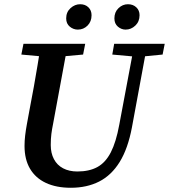

<svg xmlns="http://www.w3.org/2000/svg" viewBox="-20 -871 799 908"><path d="M212 -601 81 -613 91 -664H383L373 -613L240 -601ZM315 17Q246 17 197 -6Q148 -29 122 -73Q96 -117 96 -181Q96 -205 99 -230.5Q102 -256 107 -283L121 -359Q131 -410 140 -460.5Q149 -511 157.5 -562Q166 -613 174 -664H301L231 -285Q226 -261 223 -238Q220 -215 220 -185Q220 -147 235 -118.5Q250 -90 278.5 -75Q307 -60 346 -60Q402 -60 440.5 -81Q479 -102 504 -150.5Q529 -199 544 -281L616 -664H677L604 -269Q585 -168 546 -105Q507 -42 449 -12.5Q391 17 315 17ZM621 -603 511 -613 520 -664H759L749 -613L647 -603ZM348 -731Q327 -731 310 -745Q293 -759 293 -784Q293 -814 313.5 -832.5Q334 -851 359 -851Q383 -851 398 -836.5Q413 -822 413 -799Q413 -769 394 -750Q375 -731 348 -731ZM574 -731Q554 -731 537.5 -745Q521 -759 521 -784Q521 -814 540.5 -832.5Q560 -851 585 -851Q609 -851 624.5 -836.5Q640 -822 640 -799Q640 -769 620 -750Q600 -731 574 -731Z"/></svg>

Font: Source Serif 4 18pt SemiBold
Style: Italic
Weight: 600
Italic angle: -12°
Designer: Frank Grießhammer
Foundry: Adobe Systems Incorporated
Version: Version 4.004;hotconv 1.0.116;makeotfexe 2.5.65601